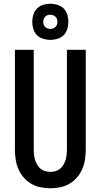

<svg xmlns="http://www.w3.org/2000/svg" viewBox="-20 -1002 540 1030"><path d="M250 8Q223 8 196.5 2.5Q170 -3 147 -16.5Q124 -30 106.5 -50.5Q89 -71 78.5 -95.5Q68 -120 64 -146.5Q60 -173 60 -200V-735H161V-200Q161 -186 162.5 -172Q164 -158 168 -144.5Q172 -131 179.5 -118.5Q187 -106 197.5 -97Q208 -88 222 -84Q236 -80 250 -80Q264 -80 278 -84Q292 -88 302.5 -97Q313 -106 320.5 -118.5Q328 -131 332 -144.5Q336 -158 337.5 -172Q339 -186 339 -200V-735H440V-200Q440 -173 436 -146.5Q432 -120 421.5 -95.5Q411 -71 393.5 -50.5Q376 -30 353 -16.5Q330 -3 303.5 2.5Q277 8 250 8ZM250 -788Q231 -788 211.5 -794Q192 -800 178.5 -813.5Q165 -827 159 -846.5Q153 -866 153 -885Q153 -904 159 -923.5Q165 -943 178.5 -956.5Q192 -970 211.5 -976Q231 -982 250 -982Q269 -982 288.5 -976Q308 -970 321.5 -956.5Q335 -943 341 -923.5Q347 -904 347 -885Q347 -866 341 -846.5Q335 -827 321.5 -813.5Q308 -800 288.5 -794Q269 -788 250 -788ZM250 -847Q258 -847 265 -849.5Q272 -852 277.5 -857.5Q283 -863 285.5 -870Q288 -877 288 -885Q288 -893 285.5 -900Q283 -907 277.5 -912.5Q272 -918 265 -920.5Q258 -923 250 -923Q242 -923 235 -920.5Q228 -918 222.5 -912.5Q217 -907 214.5 -900Q212 -893 212 -885Q212 -877 214.5 -870Q217 -863 222.5 -857.5Q228 -852 235 -849.5Q242 -847 250 -847Z"/></svg>

Font: Iosevka SS04 Semibold
Style: Regular
Weight: 600
Monospace: yes
Designer: Belleve Invis
Foundry: Belleve Invis
Version: Version 19.0.0; ttfautohint (v1.8.4)